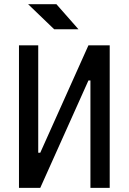

<svg xmlns="http://www.w3.org/2000/svg" viewBox="-20 -914 626 934"><path d="M72.3 0V-693.4H166V-170.9H175.8L410.2 -693.4H513.7V0H419.9V-522.5H410.2L175.8 0ZM243.7 -771.5 116.7 -893.6H254.4L361.8 -771.5Z"/></svg>

Font: Caskaydia Cove
Style: Regular
Weight: 400
Monospace: yes
Designer: Aaron Bell
Foundry: Saja Typeworks
Version: Version 4.300; ttfautohint (v1.8.3)